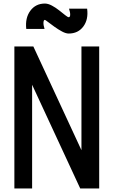

<svg xmlns="http://www.w3.org/2000/svg" viewBox="-20 -1062 640 1082"><path d="M61 0V-800H168L539 0H439V-800H539V0H432L61 -800H161V0ZM367 -873Q351 -873 329.5 -884.5Q308 -896 286.5 -911.5Q265 -927 250 -938.5Q235 -950 233 -950Q226 -950 225 -935.5Q224 -921 231 -899H128Q121 -961 151 -1001.5Q181 -1042 233 -1042Q251 -1042 272.5 -1030.5Q294 -1019 313.5 -1003.5Q333 -988 347.5 -976.5Q362 -965 367 -965Q375 -965 375.5 -978.5Q376 -992 369 -1013H471Q479 -952 449.5 -912.5Q420 -873 367 -873Z"/></svg>

Font: Victor Mono
Style: Bold
Weight: 700
Monospace: yes
Designer: Rune Bjørnerås
Version: Version 1.561;gftools[0.9.30]